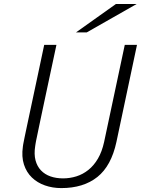

<svg xmlns="http://www.w3.org/2000/svg" viewBox="-20 -937 710 967"><path d="M669.9 -710.9 566.4 -222.2Q540.5 -101.6 470.5 -45.7Q400.4 10.3 288.6 10.3Q244.6 10.3 206.3 -3.2Q168 -16.6 140.6 -43Q113.3 -69.3 100.6 -108.4Q87.9 -147.5 95.2 -198.7Q95.7 -204.1 96.7 -209.2Q97.7 -214.4 99.4 -223.1Q101.1 -231.9 104 -246.3Q106.9 -260.7 112.1 -284.9Q117.2 -309.1 124.8 -344.7Q132.3 -380.4 143.3 -431.6Q154.3 -482.9 168.9 -551.8Q183.6 -620.6 202.6 -710.9H264.2Q245.1 -621.6 230.5 -553.2Q215.8 -484.9 205.1 -434.1Q194.3 -383.3 186.8 -347.9Q179.2 -312.5 174.3 -288.3Q169.4 -264.2 166.3 -249.8Q163.1 -235.4 161.4 -226.3Q159.7 -217.3 158.9 -211.9Q158.2 -206.5 157.2 -200.7Q150.9 -160.2 158.9 -129.6Q167 -99.1 186.3 -78.9Q205.6 -58.6 234.1 -48.6Q262.7 -38.6 297.4 -38.6Q332 -38.6 364.7 -48.8Q397.5 -59.1 425 -81.1Q452.6 -103 473.1 -137.9Q493.7 -172.9 504.4 -222.2L608.4 -710.9ZM564 -917H668.5L417 -773.9H362.8Z"/></svg>

Font: Ufes Sans Light
Style: Italic
Weight: 200
Designer: Ricardo Esteves & Thais Bronze
Foundry: ProDesignUfes - Ricardo Esteves, Thais Bronze
Version: Version 2.0